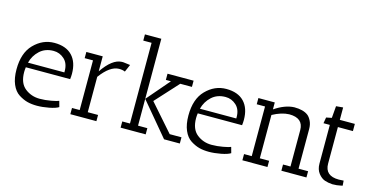

<svg xmlns="http://www.w3.org/2000/svg" viewBox="-75 -1120 2921 1494"><g transform="rotate(15 1385.5 -373.0)"><path d="M108 -224Q108 -135 159 -94.5Q210 -54 278 -54Q322 -54 368.5 -62.5Q415 -71 430 -78L443 -31Q420 -16 367.5 -6Q315 4 271.5 4Q228 4 193.5 -5Q159 -14 123 -37Q87 -60 66 -109Q45 -158 45 -229Q45 -361 113 -431Q184 -504 278 -504Q372 -504 421.5 -452Q471 -400 471 -306Q471 -286 468 -263H111Q108 -242 108 -224ZM411 -313Q411 -375 374 -408.5Q337 -442 288 -442Q221 -442 177 -401.5Q133 -361 118 -302H411Q411 -308 411 -313Z M667 -50H750V0H540V-50H602V-450H535V-500H667V-379Q746 -495 822 -497Q828 -497 834 -497L890 -490L864 -430Q845 -439 815 -439Q743 -438 667 -335Z M1189 -450V-500H1399V-450H1305L1137 -266L1327 -50H1422V0H1295L1072 -266V-50H1147V0H945V-50H1007V-700H940V-750H1072V-266L1230 -450Z M1493 -224Q1493 -135 1544 -94.5Q1595 -54 1663 -54Q1707 -54 1753.5 -62.5Q1800 -71 1815 -78L1828 -31Q1805 -16 1752.5 -6Q1700 4 1656.5 4Q1613 4 1578.5 -5Q1544 -14 1508 -37Q1472 -60 1451 -109Q1430 -158 1430 -229Q1430 -361 1498 -431Q1569 -504 1663 -504Q1757 -504 1806.5 -452Q1856 -400 1856 -306Q1856 -286 1853 -263H1496Q1493 -242 1493 -224ZM1796 -313Q1796 -375 1759 -408.5Q1722 -442 1673 -442Q1606 -442 1562 -401.5Q1518 -361 1503 -302H1796Q1796 -308 1796 -313Z M1921 -450V-500H2053V-444Q2135 -500 2210 -503Q2283 -503 2321 -474Q2338 -461 2351.5 -433.5Q2365 -406 2365 -368V-50H2442V0H2240V-50H2300V-343Q2300 -440 2186 -440Q2124 -438 2053 -399V-50H2128V0H1926V-50H1988V-450Z M2689 -49 2728 -51 2731 -11Q2730 -11 2717 -8Q2687 -1 2650 -1Q2616 -3 2588 -12.5Q2560 -22 2536 -52.5Q2512 -83 2512 -131V-442H2461L2469 -490L2513 -499L2521 -595L2577 -600V-500H2698V-442H2577V-148Q2577 -49 2689 -49Z"/></g></svg>

Font: Antic Slab
Style: Regular
Weight: 400
Designer: Santiago Orozco
Foundry: Santiago Orozco
Version: Version 001.002